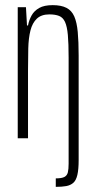

<svg xmlns="http://www.w3.org/2000/svg" viewBox="-20 -538 370 747"><path d="M197 189V156Q220 156 230.5 150.5Q241 145 244 132.5Q247 120 247 99V-314Q247 -369 244 -402Q241 -435 233 -452.5Q225 -470 210 -476Q195 -482 172 -482Q141 -482 123.5 -465.5Q106 -449 98.5 -419.5Q91 -390 90 -349.5Q89 -309 89 -263V0H49V-510H81L85 -439H89Q93 -460 103 -478Q113 -496 132.5 -507Q152 -518 185 -518Q218 -518 238.5 -507.5Q259 -497 269 -474Q279 -451 282.5 -413.5Q286 -376 286 -322V85Q286 121 281 142.5Q276 164 265 173.5Q254 183 237.5 186Q221 189 197 189Z"/></svg>

Font: Saira UltraCondensed ExtraLight
Style: Regular
Weight: 250
Width: 1
Designer: Hector Gatti with collaboration of the Omnibus-Type team
Foundry: Omnibus-Type
Version: Version 1.101